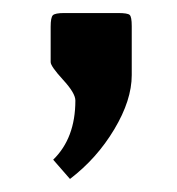

<svg xmlns="http://www.w3.org/2000/svg" viewBox="-20 -128 273 296"><path d="M183.1 -87.9V-12.2Q183.1 26.4 156.2 71.3Q129.4 116.2 87.9 147.9L62 118.2Q96.2 85 96.2 26.9Q96.2 15.6 77.1 -5.1Q58.1 -25.9 58.1 -32.2V-86.9Q58.1 -101.1 61.5 -104.5Q64.9 -107.9 79.1 -107.9H162.1Q176.8 -107.9 179.9 -105Q183.1 -102.1 183.1 -87.9Z"/></svg>

Font: Resagokr
Style: Bold
Weight: 600
Designer: gluk
Foundry: gluk
Version: Version 0.95